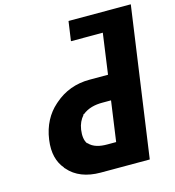

<svg xmlns="http://www.w3.org/2000/svg" viewBox="-125 -972 989 1084"><g transform="rotate(-15 369.5 -430.0)"><path d="M406 -137C364 -137 325 -145 300 -173H299L297 -174C284 -192 280 -221 285 -256C290 -289 302 -312 319 -332V-336H323C356 -363 397 -372 439 -372H491L458 -137ZM376 -867 375 -866 359 -754 360 -753H545L512 -516H403C324 -516 255 -490 199 -441L191 -434C142 -391 107 -328 96 -248C85 -171 102 -115 136 -75L137 -73V-72L140 -69H141L142 -67C184 -18 248 7 329 7H615L616 6L739 -866L738 -867Z"/></g></svg>

Font: Hussar Woodtype
Style: SeBdObl
Weight: 900
Foundry: Cannot Into Space Fonts
Version: Version 1.07